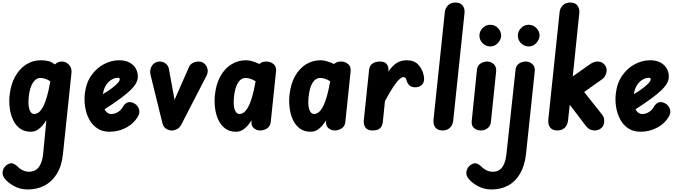

<svg xmlns="http://www.w3.org/2000/svg" viewBox="-30 -1024 5350 1507"><path d="M211 10Q161 10 126.8 -15.2Q92.5 -40.5 72.8 -82.2Q53 -124 46.5 -175Q40 -226 45.5 -277Q55 -363 89.5 -424.2Q124 -485.5 176 -518.2Q228 -551 289 -551Q320 -551 347.8 -544.8Q375.5 -538.5 400.5 -518L402 -519.5Q413 -530.5 427 -535.8Q441 -541 456.5 -541Q488 -541 511.5 -515.8Q535 -490.5 531 -451.5L464 186Q454.5 278 416.5 339.8Q378.5 401.5 319.8 432.2Q261 463 189 463Q127.5 463 80.2 436.5Q33 410 9.5 381Q-15 353 -8.8 320.5Q-2.5 288 23.5 270.5Q54 251 74.2 260.2Q94.5 269.5 107 282Q126.5 302.5 150 313.2Q173.5 324 198 324Q227.5 324 250.8 309.8Q274 295.5 289.2 262.8Q304.5 230 309.5 175.5L334 -81Q320.5 -59 302.8 -38Q285 -17 262.5 -3.5Q240 10 211 10ZM195.5 -262.5Q192.5 -233 193.8 -208.5Q195 -184 200.5 -166.2Q206 -148.5 215.8 -139Q225.5 -129.5 239.5 -129.5Q257.5 -129.5 274.8 -143Q292 -156.5 308 -186.2Q324 -216 338.2 -264.8Q352.5 -313.5 364.5 -383.5L365 -386.5Q341.5 -401 322.2 -406.5Q303 -412 287.5 -412Q251.5 -412 227.2 -373.2Q203 -334.5 195.5 -262.5Z M829.5 10Q773 10 733.5 -16.5Q694 -43 670.5 -86.8Q647 -130.5 638.5 -182.8Q630 -235 635.5 -286Q645 -372 686.2 -431Q727.5 -490 786 -520.5Q844.5 -551 905 -551Q952.5 -551 985.2 -533.8Q1018 -516.5 1035 -487.5Q1052 -458.5 1052 -422.5Q1052 -398 1039 -373Q1026 -348 996.2 -318.5Q966.5 -289 916 -251.8Q865.5 -214.5 790.5 -166Q796.5 -155.5 804 -147.2Q811.5 -139 821.2 -134Q831 -129 842.5 -129Q870 -129 895.5 -144.5Q921 -160 934.5 -185Q948.5 -211.5 972 -220Q995.5 -228.5 1026 -211Q1051 -196.5 1060.2 -168.5Q1069.5 -140.5 1055.5 -115Q1023.5 -56.5 962.5 -23.2Q901.5 10 829.5 10ZM777.5 -285Q809.5 -304 834 -321.5Q858.5 -339 875.5 -354Q892.5 -369 901.2 -381Q910 -393 910 -400.5Q910 -406 907.2 -409.8Q904.5 -413.5 894.5 -413.5Q872 -413.5 847.5 -399.8Q823 -386 804 -358.2Q785 -330.5 778 -288Z M1244.5 -58.5 1152.5 -433Q1141.5 -479 1163.8 -510Q1186 -541 1224 -541Q1250.5 -541 1270.8 -524.8Q1291 -508.5 1295.5 -484L1340 -240.5L1454 -499.5Q1463 -520 1484.5 -530.5Q1506 -541 1529.5 -541Q1555.5 -541 1574.5 -524.2Q1593.5 -507.5 1599 -481.2Q1604.5 -455 1589.5 -426.5L1394 -48Q1380 -20.5 1358.8 -10.2Q1337.5 0 1319 0Q1294.5 0 1273.2 -13.8Q1252 -27.5 1244.5 -58.5Z M1822 10Q1772 10 1738 -15.2Q1704 -40.5 1684.2 -82.2Q1664.5 -124 1658 -175Q1651.5 -226 1656.5 -277Q1666 -365.5 1700.5 -426.8Q1735 -488 1787 -519.5Q1839 -551 1900 -551Q1915 -551 1932.2 -547.5Q1949.5 -544 1968 -537.5Q1986.5 -531 2006 -521.5L2013.5 -527.5Q2023 -535 2035.2 -538Q2047.5 -541 2061 -541Q2092.5 -541 2116.5 -521.5Q2140.5 -502 2136.5 -463L2095 -66.5Q2091.5 -33 2066.5 -16.5Q2041.5 0 2013 0Q1982 0 1961 -19.2Q1940 -38.5 1944 -75.5L1944.5 -80Q1931 -58.5 1913.5 -37.8Q1896 -17 1873.5 -3.5Q1851 10 1822 10ZM1806.5 -262.5Q1803.5 -233 1804.5 -208.5Q1805.5 -184 1811.2 -166.2Q1817 -148.5 1826.8 -139Q1836.5 -129.5 1850.5 -129.5Q1868.5 -129.5 1885.8 -143Q1903 -156.5 1919 -186.2Q1935 -216 1949.2 -264.8Q1963.5 -313.5 1975.5 -383.5L1976 -386.5Q1952.5 -401 1933.2 -406.5Q1914 -412 1898.5 -412Q1874.5 -412 1855.8 -395.8Q1837 -379.5 1824.5 -346.5Q1812 -313.5 1806.5 -262.5Z M2407.5 10Q2357.5 10 2323.5 -15.2Q2289.5 -40.5 2269.8 -82.2Q2250 -124 2243.5 -175Q2237 -226 2242 -277Q2251.5 -365.5 2286 -426.8Q2320.5 -488 2372.5 -519.5Q2424.5 -551 2485.5 -551Q2500.5 -551 2517.8 -547.5Q2535 -544 2553.5 -537.5Q2572 -531 2591.5 -521.5L2599 -527.5Q2608.5 -535 2620.8 -538Q2633 -541 2646.5 -541Q2678 -541 2702 -521.5Q2726 -502 2722 -463L2680.5 -66.5Q2677 -33 2652 -16.5Q2627 0 2598.5 0Q2567.5 0 2546.5 -19.2Q2525.5 -38.5 2529.5 -75.5L2530 -80Q2516.5 -58.5 2499 -37.8Q2481.5 -17 2459 -3.5Q2436.5 10 2407.5 10ZM2392 -262.5Q2389 -233 2390 -208.5Q2391 -184 2396.8 -166.2Q2402.5 -148.5 2412.2 -139Q2422 -129.5 2436 -129.5Q2454 -129.5 2471.2 -143Q2488.5 -156.5 2504.5 -186.2Q2520.5 -216 2534.8 -264.8Q2549 -313.5 2561 -383.5L2561.5 -386.5Q2538 -401 2518.8 -406.5Q2499.5 -412 2484 -412Q2460 -412 2441.2 -395.8Q2422.5 -379.5 2410 -346.5Q2397.5 -313.5 2392 -262.5Z M2894 0Q2853 0 2837.5 -24.2Q2822 -48.5 2825.5 -80.5L2867 -476Q2870.5 -509 2893.5 -525Q2916.5 -541 2953 -541Q2990 -541 3005.8 -520.5Q3021.5 -500 3019 -467L3018.5 -461Q3047.5 -506 3082 -528.5Q3116.5 -551 3161 -551Q3220.5 -551 3252.5 -517Q3284.5 -483 3295 -435.5Q3303.5 -399 3293.5 -376Q3283.5 -353 3257 -343Q3226 -333.5 3198.2 -344.8Q3170.5 -356 3161 -394Q3157.5 -408 3151.2 -413.2Q3145 -418.5 3136 -418.5Q3123.5 -418.5 3104.2 -401.2Q3085 -384 3057.2 -343Q3029.5 -302 2991.5 -230L2975 -69Q2973.5 -53.5 2967 -37.5Q2960.5 -21.5 2943.8 -10.8Q2927 0 2894 0Z M3444.5 0Q3405.5 0 3387 -23.2Q3368.5 -46.5 3373 -88.5L3461.5 -930Q3465 -961 3486.8 -982.5Q3508.5 -1004 3543.5 -1004Q3584.5 -1004 3602 -979.8Q3619.5 -955.5 3616 -922L3527.5 -79.5Q3523.5 -40.5 3500.5 -20.2Q3477.5 0 3444.5 0Z M3745 0Q3713 0 3691 -18.5Q3669 -37 3672.5 -74L3713.5 -476Q3717 -509 3741 -525Q3765 -541 3794 -541Q3823.5 -541 3845.8 -520.5Q3868 -500 3864 -461.5L3823 -66.5Q3819.5 -34.5 3796.5 -17.2Q3773.5 0 3745 0ZM3733 -745Q3733 -778.5 3758.2 -804Q3783.5 -829.5 3817.5 -829.5Q3854.5 -829.5 3879 -803.2Q3903.5 -777 3903.5 -746.5Q3903.5 -726 3892.2 -705.8Q3881 -685.5 3861.8 -672.5Q3842.5 -659.5 3817.5 -659.5Q3783.5 -659.5 3758.2 -684.8Q3733 -710 3733 -745Z M3829 463Q3767.5 463 3720.2 436.5Q3673 410 3649.5 381Q3625 353 3631.5 320.5Q3638 288 3664 270.5Q3694 251 3714.2 260.2Q3734.5 269.5 3747 282Q3766.5 302.5 3790 313.2Q3813.5 324 3838 324Q3867.5 324 3889.8 309.8Q3912 295.5 3926.5 262.8Q3941 230 3946 175.5L4016.5 -476Q4019.5 -509 4043.8 -525Q4068 -541 4097 -541Q4126.5 -541 4149.2 -520.5Q4172 -500 4167 -461.5L4098.5 186Q4088 278 4051.5 339.8Q4015 401.5 3958.2 432.2Q3901.5 463 3829 463ZM4034.5 -745Q4034.5 -778.5 4059.8 -804Q4085 -829.5 4119 -829.5Q4156 -829.5 4180.5 -803.2Q4205 -777 4205 -746.5Q4205 -726 4193.8 -705.8Q4182.5 -685.5 4163.2 -672.5Q4144 -659.5 4119 -659.5Q4085 -659.5 4059.8 -684.8Q4034.5 -710 4034.5 -745Z M4345.5 0Q4306.5 0 4288 -23.2Q4269.5 -46.5 4274 -88.5L4362.5 -930Q4366 -961 4387.8 -982.5Q4409.5 -1004 4444.5 -1004Q4485.5 -1004 4503 -979.8Q4520.5 -955.5 4517 -922L4465.5 -424L4590 -512.5Q4611.5 -528 4628.2 -535Q4645 -542 4662.5 -541Q4696.5 -540 4715 -516.8Q4733.5 -493.5 4731.5 -468Q4730.5 -451.5 4722 -433Q4713.5 -414.5 4694 -400.5L4555 -302L4692.5 -128.5Q4709 -108 4711.5 -91Q4714 -74 4711 -57Q4706 -30.5 4684.8 -15.2Q4663.5 0 4638 0Q4616.5 0 4599.5 -8.5Q4582.5 -17 4564 -41.5L4442 -202L4428.5 -79.5Q4424.5 -40.5 4401.5 -20.2Q4378.5 0 4345.5 0Z M4997 10Q4940.5 10 4901 -16.5Q4861.5 -43 4838 -86.8Q4814.5 -130.5 4806 -182.8Q4797.5 -235 4803 -286Q4812.5 -372 4853.8 -431Q4895 -490 4953.5 -520.5Q5012 -551 5072.5 -551Q5120 -551 5152.8 -533.8Q5185.5 -516.5 5202.5 -487.5Q5219.5 -458.5 5219.5 -422.5Q5219.5 -398 5206.5 -373Q5193.5 -348 5163.8 -318.5Q5134 -289 5083.5 -251.8Q5033 -214.5 4958 -166Q4964 -155.5 4971.5 -147.2Q4979 -139 4988.8 -134Q4998.5 -129 5010 -129Q5037.5 -129 5063 -144.5Q5088.5 -160 5102 -185Q5116 -211.5 5139.5 -220Q5163 -228.5 5193.5 -211Q5218.5 -196.5 5227.8 -168.5Q5237 -140.5 5223 -115Q5191 -56.5 5130 -23.2Q5069 10 4997 10ZM4945 -285Q4977 -304 5001.5 -321.5Q5026 -339 5043 -354Q5060 -369 5068.8 -381Q5077.5 -393 5077.5 -400.5Q5077.5 -406 5074.8 -409.8Q5072 -413.5 5062 -413.5Q5039.5 -413.5 5015 -399.8Q4990.5 -386 4971.5 -358.2Q4952.5 -330.5 4945.5 -288Z"/></svg>

Font: Edu SA Hand
Style: Regular
Weight: 400
Designer: Tina and Corey Anderson, Eben Sorkin, Mirko Velimirovic
Foundry: Google for Education
Version: Version 2.000